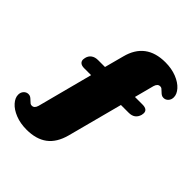

<svg xmlns="http://www.w3.org/2000/svg" viewBox="-312 -802 1133 1133"><g transform="rotate(45 254.5 -235.5)"><path d="M585 -555Q585 -535 573 -522Q561 -509 544 -509Q533 -509 525.5 -514Q518 -519 509 -528Q500 -537 495 -540.5Q490 -544 482 -544Q461 -544 453 -516L421 -394H484Q526 -394 526 -363Q526 -358 524 -348Q511 -302 461 -302H396L305 43Q284 121 234.5 158Q185 195 105 195Q53 195 11.5 178.5Q-30 162 -53 136Q-76 110 -76 84Q-76 64 -64 51Q-52 38 -35 38Q-24 38 -16.5 43Q-9 48 0 57Q9 66 14 69.5Q19 73 27 73Q48 73 56 45L147 -302H89Q69 -302 58.5 -310.5Q48 -319 48 -334Q48 -338 50 -348Q55 -370 71.5 -382Q88 -394 113 -394H171L203 -514Q242 -666 404 -666Q456 -666 497.5 -649.5Q539 -633 562 -607Q585 -581 585 -555Z"/></g></svg>

Font: Shrikhand
Style: Regular
Weight: 400
Italic angle: -14°
Version: Version 1.000;PS 1.000;hotconv 1.0.88;makeotf.lib2.5.647800